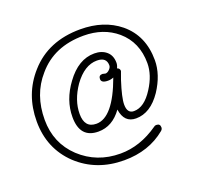

<svg xmlns="http://www.w3.org/2000/svg" viewBox="-107 -540 831 810"><g transform="rotate(-20 309.0 -134.5)"><path d="M319 157Q195 157 111 79Q27 -1 27 -123Q27 -245 104 -331Q188 -426 332 -426Q438 -426 508 -369Q584 -306 584 -196Q584 -131 540 -64Q491 8 426 8Q373 8 364 -54Q321 6 258 6Q175 6 175 -89Q175 -165 226 -234Q281 -310 353 -310Q386 -310 407 -292Q428 -274 428 -241Q428 -230 422 -218Q434 -214 434 -202Q434 -202 421 -166Q398 -95 398 -64Q398 -24 428 -24Q475 -24 514 -86Q550 -142 550 -195Q550 -289 485 -345Q425 -396 336 -396Q203 -396 128 -307Q61 -231 61 -118Q61 -13 134 56Q208 125 314 125Q402 125 485 67Q489 63 496 63Q513 63 513 80Q513 88 506 94Q430 157 319 157ZM261 -28Q336 -28 394 -187Q382 -182 369 -182Q339 -182 339 -200Q339 -217 356 -217Q358 -217 362.5 -215.5Q367 -214 369 -214Q378 -214 387 -223Q396 -232 396 -241Q396 -278 353 -278Q297 -278 250 -213Q208 -152 208 -91Q208 -28 261 -28Z"/></g></svg>

Font: Send Flowers
Style: Regular
Weight: 400
Designer: Robert E. Leuschke
Foundry: Robert E. Leuschke
Version: Version 1.010; ttfautohint (v1.8.4.7-5d5b)